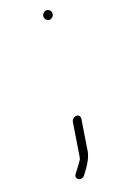

<svg xmlns="http://www.w3.org/2000/svg" viewBox="-117 -489 394 635"><g transform="rotate(-20 80.0 -171.5)"><path d="M92 -76 74.9 32C74 38 73.1 42.8 72.2 46.4C71.2 50 61.6 63.5 43.2 87C28.4 103.3 51.3 119.6 65.5 104C84 80.4 101.3 54.7 104.9 32L122 -76C123.3 -84.2 118.3 -91 109.9 -91C101.6 -91 93.3 -84.2 92 -76ZM123.4 -425.5C136.9 -408.7 161.1 -431.2 147.8 -447C134.2 -463.2 110.2 -442 123.4 -425.5Z"/></g></svg>

Font: MewTooHand
Style: Ita
Weight: 400
Designer: Mew Too, Robert Jablonski
Version: Version 0.77